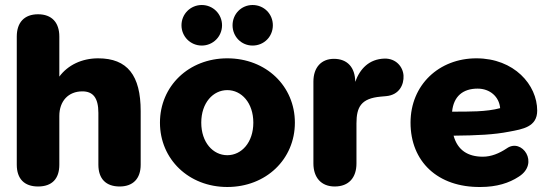

<svg xmlns="http://www.w3.org/2000/svg" viewBox="-20 -736 2195 767"><path d="M132 9C188 9 217 -22 217 -78V-273C217 -332 253 -371 309 -371C351 -371 373 -346 373 -285V-78C373 -22 403 9 458 9C511 9 542 -22 542 -78V-292C542 -435 489 -503 372 -503C307 -503 251 -476 217 -430V-590C217 -646 187 -679 132 -679C77 -679 47 -646 47 -590V-78C47 -22 77 9 132 9Z M888 11C1043 11 1158 -100 1158 -246C1158 -392 1043 -503 888 -503C734 -503 619 -392 619 -246C619 -100 734 11 888 11ZM888 -116C831 -116 784 -167 784 -246C784 -325 831 -376 888 -376C945 -376 992 -325 992 -246C992 -167 945 -116 888 -116ZM786 -554C831 -554 867 -590 867 -635C867 -680 831 -716 786 -716C741 -716 705 -680 705 -635C705 -590 741 -554 786 -554ZM989 -554C1035 -554 1070 -590 1070 -635C1070 -680 1035 -716 989 -716C944 -716 909 -680 909 -635C909 -590 944 -554 989 -554Z M1317 9C1374 9 1404 -27 1404 -83V-243C1404 -308 1422 -343 1501 -350L1523 -352C1576 -357 1594 -399 1592 -434C1590 -469 1562 -503 1516 -502C1454 -500 1418 -461 1399 -409C1399 -466 1368 -501 1314 -501C1264 -501 1232 -467 1232 -410V-83C1232 -27 1263 9 1317 9Z M1900 11C1964 11 2014 -5 2052 -30C2137 -83 2065 -187 2004 -143C1974 -123 1942 -110 1909 -110C1849 -110 1808 -136 1792 -194C1887 -195 1953 -198 2014 -210C2068 -220 2126 -229 2126 -294C2126 -397 2034 -503 1883 -503C1734 -503 1620 -397 1620 -246C1620 -91 1728 13 1900 11ZM1786 -290C1792 -351 1829 -382 1888 -382C1937 -382 1974 -350 1978 -304C1923 -289 1853 -290 1786 -290Z"/></svg>

Font: SN Pro Heavy
Style: Regular
Weight: 800
Designer: Tobias Whetton
Foundry: Supernotes
Version: Version 1.001;Glyphs 3.2 (3249)